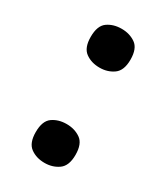

<svg xmlns="http://www.w3.org/2000/svg" viewBox="-145 -611 594 686"><g transform="rotate(30 152.0 -268.5)"><path d="M152 -385Q118 -385 94 -402.5Q70 -420 70 -465Q70 -511 94 -528Q118 -545 152 -545Q185 -545 209.5 -528Q234 -511 234 -465Q234 -420 209.5 -402.5Q185 -385 152 -385ZM152 8Q118 8 94 -9.5Q70 -27 70 -72Q70 -118 94 -135Q118 -152 152 -152Q185 -152 209.5 -135Q234 -118 234 -72Q234 -27 209.5 -9.5Q185 8 152 8Z"/></g></svg>

Font: NotoSerif-Bold
Style: Regular
Weight: 700
Designer: Monotype Design Team
Foundry: Monotype Imaging Inc.
Version: Version 2.007; ttfautohint (v1.8) -l 8 -r 50 -G 200 -x 14 -D